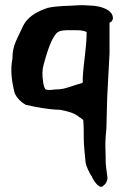

<svg xmlns="http://www.w3.org/2000/svg" viewBox="-20 -502 479 738"><path d="M28 -278C19 -233 25 -189 36 -146V-145C44 -126 61 -109 78 -100V-99H79C125 -89 166 -81 211 -80C238 -75 269 -67 284 -52H285C289 -49 294 -46 300 -41C302 -18 302 7 302 33C302 58 307 99 309 122C310 135 324 164 334 178V180L335 181C344 199 365 228 378 211C386 206 393 195 393 181V180C390 157 386 133 386 111C387 100 385 81 385 63C385 50 385 37 386 26L389 -10L392 -127L401 -297V-415C408 -417 412 -422 414 -430V-431C415 -466 364 -478 338 -480C326 -481 314 -481 302 -482H286C244 -479 200 -480 165 -472H164C135 -462 106 -449 85 -426C76 -417 69 -404 62 -388C48 -356 27 -326 28 -278ZM143 -223C144 -247 150 -260 156 -283C165 -312 174 -340 187 -360C200 -382 208 -386 249 -386C276 -386 296 -387 313 -379C313 -319 301 -262 298 -201C298 -182 301 -184 286 -180C262 -174 238 -162 210 -159C204 -159 196 -158 191 -158H190C183 -157 176 -156 167 -156C165 -156 161 -157 157 -158C147 -161 143 -201 143 -223Z"/></svg>

Font: Vapor
Style: Sbd
Weight: 600
Foundry: Cannot Into Space Fonts
Version: Version 0.179